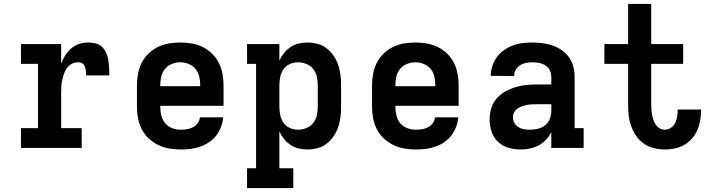

<svg xmlns="http://www.w3.org/2000/svg" viewBox="-20 -755 3640 980"><path d="M87 0V-101H174V-429H87V-530H292V-430Q300 -452 312.5 -472Q325 -492 343 -507.5Q361 -523 383.5 -530.5Q406 -538 429 -538Q449 -538 468 -533.5Q487 -529 501 -515.5Q515 -502 522.5 -484Q530 -466 533 -447Q536 -428 537 -408.5Q538 -389 538 -370H419Q419 -378 419 -385.5Q419 -393 417.5 -400.5Q416 -408 413 -415.5Q410 -423 404.5 -428.5Q399 -434 391.5 -435.5Q384 -437 376 -437Q360 -437 345 -428.5Q330 -420 321 -407Q312 -394 306.5 -378Q301 -362 297.5 -346Q294 -330 293 -313.5Q292 -297 292 -281V-101H397V0Z M903 8Q873 8 843.5 3Q814 -2 787.5 -15Q761 -28 739 -48.5Q717 -69 703.5 -95.5Q690 -122 684.5 -151Q679 -180 679 -210V-320Q679 -349 684.5 -378.5Q690 -408 703 -434Q716 -460 737.5 -481Q759 -502 785.5 -515Q812 -528 841.5 -533Q871 -538 900 -538Q929 -538 958.5 -533Q988 -528 1014.5 -515Q1041 -502 1062.5 -481Q1084 -460 1097 -434Q1110 -408 1115.5 -378.5Q1121 -349 1121 -320V-215H798V-210Q798 -188 803.5 -165.5Q809 -143 823 -126Q837 -109 858.5 -101Q880 -93 903 -93Q919 -93 935 -95.5Q951 -98 965 -105.5Q979 -113 989 -126.5Q999 -140 1000 -156H1119Q1117 -131 1108 -107Q1099 -83 1083.5 -63Q1068 -43 1047 -29Q1026 -15 1002 -6.5Q978 2 953 5Q928 8 903 8ZM798 -315H1002V-320Q1002 -342 997 -364Q992 -386 978 -403Q964 -420 943 -428.5Q922 -437 900 -437Q878 -437 857 -428.5Q836 -420 822 -403Q808 -386 803 -364Q798 -342 798 -320Z M1241 205V104H1287V-429H1241V-530H1406V-445Q1415 -466 1429.5 -484Q1444 -502 1462.5 -514.5Q1481 -527 1503.5 -532.5Q1526 -538 1549 -538Q1575 -538 1601 -531Q1627 -524 1647.5 -508Q1668 -492 1683 -470Q1698 -448 1706.5 -423Q1715 -398 1718 -372Q1721 -346 1721 -320V-210Q1721 -184 1718 -158Q1715 -132 1706.5 -107Q1698 -82 1683 -60Q1668 -38 1647.5 -22Q1627 -6 1601 1Q1575 8 1549 8Q1526 8 1503.5 2.5Q1481 -3 1462.5 -15.5Q1444 -28 1429.5 -46Q1415 -64 1406 -85V104H1477V205ZM1501 -93Q1523 -93 1544 -101.5Q1565 -110 1578.5 -127Q1592 -144 1597 -166Q1602 -188 1602 -210V-320Q1602 -342 1597 -364Q1592 -386 1578.5 -403Q1565 -420 1544 -428.5Q1523 -437 1501 -437Q1479 -437 1459 -428Q1439 -419 1427 -401.5Q1415 -384 1410.5 -362.5Q1406 -341 1406 -320V-210Q1406 -189 1410.5 -167.5Q1415 -146 1427 -128.5Q1439 -111 1459 -102Q1479 -93 1501 -93Z M2103 8Q2073 8 2043.5 3Q2014 -2 1987.5 -15Q1961 -28 1939 -48.5Q1917 -69 1903.5 -95.5Q1890 -122 1884.5 -151Q1879 -180 1879 -210V-320Q1879 -349 1884.5 -378.5Q1890 -408 1903 -434Q1916 -460 1937.5 -481Q1959 -502 1985.5 -515Q2012 -528 2041.5 -533Q2071 -538 2100 -538Q2129 -538 2158.5 -533Q2188 -528 2214.5 -515Q2241 -502 2262.5 -481Q2284 -460 2297 -434Q2310 -408 2315.5 -378.5Q2321 -349 2321 -320V-215H1998V-210Q1998 -188 2003.5 -165.5Q2009 -143 2023 -126Q2037 -109 2058.5 -101Q2080 -93 2103 -93Q2119 -93 2135 -95.5Q2151 -98 2165 -105.5Q2179 -113 2189 -126.5Q2199 -140 2200 -156H2319Q2317 -131 2308 -107Q2299 -83 2283.5 -63Q2268 -43 2247 -29Q2226 -15 2202 -6.5Q2178 2 2153 5Q2128 8 2103 8ZM1998 -315H2202V-320Q2202 -342 2197 -364Q2192 -386 2178 -403Q2164 -420 2143 -428.5Q2122 -437 2100 -437Q2078 -437 2057 -428.5Q2036 -420 2022 -403Q2008 -386 2003 -364Q1998 -342 1998 -320Z M2638 8Q2606 8 2575.5 -0.5Q2545 -9 2522 -31Q2499 -53 2489 -83.5Q2479 -114 2479 -145Q2479 -173 2487 -201Q2495 -229 2513.5 -250.5Q2532 -272 2557 -286.5Q2582 -301 2609 -309.5Q2636 -318 2664.5 -321Q2693 -324 2721 -324H2794V-362Q2794 -380 2786.5 -395.5Q2779 -411 2764.5 -420.5Q2750 -430 2733 -433.5Q2716 -437 2698 -437Q2682 -437 2665.5 -434Q2649 -431 2635 -422Q2621 -413 2612.5 -398.5Q2604 -384 2604 -367Q2604 -367 2604 -367Q2604 -367 2604 -367L2485 -368Q2485 -368 2485 -368Q2485 -368 2485 -368Q2485 -393 2493 -418Q2501 -443 2516 -463.5Q2531 -484 2552.5 -499Q2574 -514 2598 -523Q2622 -532 2647.5 -535Q2673 -538 2698 -538Q2725 -538 2751 -534.5Q2777 -531 2801.5 -522.5Q2826 -514 2848 -498.5Q2870 -483 2885 -461.5Q2900 -440 2906.5 -414.5Q2913 -389 2913 -362V-101H2959V0H2794V-80Q2783 -59 2766.5 -41.5Q2750 -24 2729.5 -13Q2709 -2 2685.5 3Q2662 8 2638 8ZM2685 -93Q2706 -93 2726.5 -98Q2747 -103 2763 -116Q2779 -129 2786.5 -148.5Q2794 -168 2794 -189V-223H2721Q2708 -223 2695 -222.5Q2682 -222 2669.5 -219.5Q2657 -217 2644.5 -212.5Q2632 -208 2621.5 -201Q2611 -194 2604.5 -182.5Q2598 -171 2598 -158Q2598 -142 2605.5 -128Q2613 -114 2626 -106Q2639 -98 2654.5 -95.5Q2670 -93 2685 -93Z M3373 8Q3345 8 3317 1Q3289 -6 3266 -22Q3243 -38 3227 -61.5Q3211 -85 3201.5 -111.5Q3192 -138 3189 -166Q3186 -194 3186 -222V-429H3065V-530H3186V-735H3304V-530H3467V-429H3304V-222Q3304 -209 3305 -195Q3306 -181 3308.5 -168Q3311 -155 3315.5 -142Q3320 -129 3327.5 -118Q3335 -107 3347 -100Q3359 -93 3373 -93Q3389 -93 3403.5 -102Q3418 -111 3425.5 -126Q3433 -141 3436 -157.5Q3439 -174 3439 -190Q3439 -192 3439 -193Q3439 -194 3439 -196H3558Q3558 -193 3558 -190.5Q3558 -188 3558 -185Q3558 -160 3553 -135Q3548 -110 3537.5 -87Q3527 -64 3509.5 -45Q3492 -26 3470 -14Q3448 -2 3423 3Q3398 8 3373 8Z"/></svg>

Font: Iosevka Slab Extended
Style: Bold
Weight: 700
Width: 7
Monospace: yes
Designer: Belleve Invis
Foundry: Belleve Invis
Version: Version 11.1.0; ttfautohint (v1.8.3)